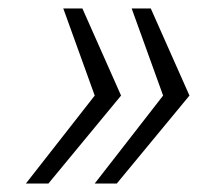

<svg xmlns="http://www.w3.org/2000/svg" viewBox="-20 -530 508 452"><path d="M203 -98 364 -305 290 -510H335L426 -305L255 -98ZM41 -98 203 -305 129 -510H174L265 -305L94 -98Z"/></svg>

Font: Saira Light
Style: Italic
Weight: 300
Italic angle: -12°
Designer: Hector Gatti with collaboration of the Omnibus-Type team
Foundry: Omnibus-Type
Version: Version 1.100; ttfautohint (v1.8.3)